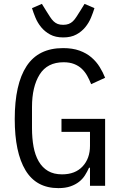

<svg xmlns="http://www.w3.org/2000/svg" viewBox="-20 -958 640 990"><path d="M306 -765Q266 -765 238.5 -780Q211 -795 192.5 -817.5Q174 -840 163 -866.5Q152 -893 145 -916L196 -938L217 -904Q229 -885 238 -871Q247 -857 256.5 -848Q266 -839 277.5 -834.5Q289 -830 306 -830Q322 -830 334 -834.5Q346 -839 355.5 -848Q365 -857 374 -871Q383 -885 395 -904L416 -938L467 -916Q460 -893 449 -866.5Q438 -840 419.5 -817.5Q401 -795 373.5 -780Q346 -765 306 -765ZM444 -93H439Q430 -73 418 -54Q406 -35 387.5 -20.5Q369 -6 343 3Q317 12 281 12Q167 12 111.5 -80Q56 -172 56 -344Q56 -524 117 -617Q178 -710 305 -710Q354 -710 390 -697Q426 -684 451.5 -662Q477 -640 494 -612.5Q511 -585 522 -557L450 -524Q441 -547 429.5 -567.5Q418 -588 401.5 -603.5Q385 -619 362 -628Q339 -637 308 -637Q224 -637 184.5 -574Q145 -511 145 -406V-298Q145 -245 153 -201.5Q161 -158 179.5 -126Q198 -94 227.5 -76.5Q257 -59 300 -59Q368 -59 406 -100Q444 -141 444 -206V-278H297V-345H522V0H444Z"/></svg>

Font: PlemolJP35 Console
Style: Regular
Weight: 400
Version: v2.0.3; ttfautohint (v1.8.4.7-5d5b-dirty) -l 6 -r 45 -G 200 